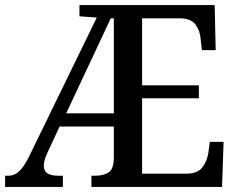

<svg xmlns="http://www.w3.org/2000/svg" viewBox="-20 -734 934 754"><path d="M0 0V-44H13Q38 -44 57 -63Q76 -82 96 -123L360 -665L292 -670V-714H823L827 -537H773L768 -581Q765 -615 747.5 -638Q730 -661 689 -662H538V-399H761V-348H538V-52H713Q755 -52 774 -76Q793 -100 798 -133L804 -177H858L852 0H339V-44H355Q386 -44 406 -56.5Q426 -69 427 -112V-237H214L167 -136Q152 -104 152 -83Q152 -44 207 -44H227V0ZM240 -289H427V-662H415Z"/></svg>

Font: Noto Serif Khmer SemiCondensed Medium
Style: Regular
Weight: 500
Width: 4
Designer: Danh Hong and the Monotype Design Team
Foundry: Monotype Imaging Inc.
Version: Version 2.004; ttfautohint (v1.8.4.7-5d5b)